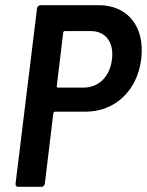

<svg xmlns="http://www.w3.org/2000/svg" viewBox="-20 -721 567 741"><path d="M361 -701H137C130 -701 124 -696 123 -689L40 -12C39 -5 44 0 50 0H140C146 0 152 -5 153 -12L186 -285C187 -288 189 -290 192 -290H310C424 -290 510 -371 525 -493C540 -617 474 -701 361 -701ZM304 -383H203C200 -383 199 -385 199 -388L224 -596C225 -599 227 -601 230 -601H331C387 -601 421 -558 412 -491C404 -425 360 -383 304 -383Z"/></svg>

Font: Barlow Semi Condensed SemiBold
Style: Italic
Weight: 600
Width: 4
Italic angle: -7°
Designer: Jeremy Tribby
Foundry: Tribby Type
Version: Version 1.422;hotconv 1.0.109;makeotfexe 2.5.65596